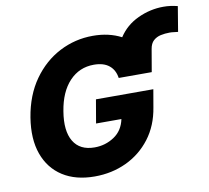

<svg xmlns="http://www.w3.org/2000/svg" viewBox="-88 -924 1124 1033"><g transform="rotate(-10 473.5 -407.5)"><path d="M746.8 -489.7H566.4Q560 -534.1 529.8 -558.6Q499.6 -583.1 446.4 -583.1Q367.2 -583.1 313 -525.9Q258.9 -468.8 242.2 -364.7Q224.8 -259.9 259.4 -202.1Q294 -144.2 374.6 -144.2Q433.6 -144.2 481.5 -176Q529.5 -207.7 542.3 -269.5H403.8L425.8 -397.7H739.3L722.7 -301.5Q707 -203.8 653.8 -134.1Q600.5 -64.3 521.3 -27.2Q442.1 9.9 348 9.9Q244.7 9.9 174 -35.3Q103.3 -80.6 73.3 -164.1Q43.3 -247.5 61.8 -362.6Q81.3 -481.5 140.8 -565.3Q200.3 -649.1 285.7 -693.2Q371.1 -737.2 468 -737.2Q555.8 -737.2 622.9 -702.1Q661.9 -762.4 729.4 -793.9Q796.9 -825.3 869.3 -825.3Q889.2 -825.3 907.8 -822.8Q926.5 -820.3 946.7 -815.3L924 -678.3Q912.3 -679.3 901.1 -680.9Q889.9 -682.5 878.2 -682.5Q852.6 -682.5 829.2 -677.4Q805.8 -672.2 789.2 -657.1Q772.7 -642 767.8 -611.9Z"/></g></svg>

Font: Inter UI Extra Bold
Style: Italic
Weight: 800
Italic angle: 9.39999°
Designer: Rasmus Andersson
Foundry: rsms
Version: 3.2;8d6f07862